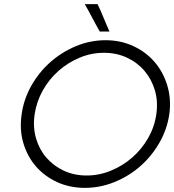

<svg xmlns="http://www.w3.org/2000/svg" viewBox="-20 -903 844 931"><path d="M85 -349Q95 -422 132 -487.5Q169 -553 224.5 -602Q280 -651 349 -679.5Q418 -708 492 -708Q565 -708 626.5 -679.5Q688 -651 730 -602Q772 -553 791.5 -487.5Q811 -422 801 -349Q790 -275 752.5 -210Q715 -145 659.5 -96.5Q604 -48 534.5 -20Q465 8 392 8Q318 8 257 -20Q196 -48 154 -96.5Q112 -145 93 -210Q74 -275 85 -349ZM148 -349Q139 -287 154.5 -233Q170 -179 204.5 -139Q239 -99 289 -75.5Q339 -52 400 -52Q461 -52 518 -75.5Q575 -99 621 -139Q667 -179 698 -233Q729 -287 738 -349Q747 -411 731 -465Q715 -519 680.5 -559.5Q646 -600 595.5 -623.5Q545 -647 484 -647Q423 -647 366.5 -623.5Q310 -600 264 -559.5Q218 -519 187.5 -464.5Q157 -410 148 -349ZM453 -883Q469 -850 482.5 -816.5Q496 -783 511 -750H464Q445 -783 427.5 -816.5Q410 -850 391 -883Z"/></svg>

Font: Josefin Slab SemiBold
Style: Italic
Weight: 600
Italic angle: -12°
Designer: Santiago Orozco
Foundry: Typemade
Version: Version 2.000